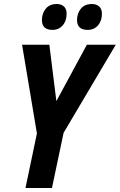

<svg xmlns="http://www.w3.org/2000/svg" viewBox="-20 -937 597 957"><path d="M107 0 164 -272 90 -714H226L261 -433L413 -714H557L297 -275L239 0ZM417 -788Q364 -788 364 -837Q364 -870 383 -893.5Q402 -917 438 -917Q460 -917 474 -905Q488 -893 488 -869Q488 -833 468.5 -810.5Q449 -788 417 -788ZM242 -788Q189 -788 189 -837Q189 -870 208 -893.5Q227 -917 263 -917Q285 -917 298.5 -905Q312 -893 312 -869Q312 -833 292.5 -810.5Q273 -788 242 -788Z"/></svg>

Font: Noto Sans Condensed
Style: Bold Italic
Weight: 700
Width: 3
Italic angle: -12°
Designer: Monotype Design Team
Foundry: Monotype Imaging Inc.
Version: Version 2.013; ttfautohint (v1.8.4.7-5d5b)